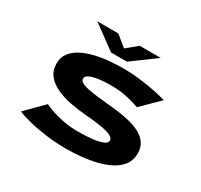

<svg xmlns="http://www.w3.org/2000/svg" viewBox="-184 -1149 1467 1401"><g transform="rotate(30 550.0 -448.0)"><path d="M523 11Q436 11 354.5 0.2Q273 -10.5 207.8 -27Q142.5 -43.5 103 -60.5L246.5 -205Q271 -192.5 313.2 -177.5Q355.5 -162.5 412.8 -151.8Q470 -141 539.5 -141Q604.5 -141 657 -147.2Q709.5 -153.5 740.5 -166.5Q771.5 -179.5 771.5 -200Q771.5 -230.5 712.8 -247.2Q654 -264 522.5 -274.5Q453.5 -280 387.5 -293.2Q321.5 -306.5 268.5 -331.5Q215.5 -356.5 184 -396.5Q152.5 -436.5 152.5 -495Q152.5 -544 178.2 -579.8Q204 -615.5 248.5 -640Q293 -664.5 349.5 -679Q406 -693.5 468.8 -699.8Q531.5 -706 593 -706Q665.5 -706 737.2 -697.2Q809 -688.5 868.8 -676.2Q928.5 -664 964.5 -652.5L820 -510Q783 -524 720.2 -539Q657.5 -554 572 -554Q519 -554 474.2 -547.5Q429.5 -541 402.2 -528Q375 -515 375 -495Q375 -467 428 -452Q481 -437 596 -427Q648.5 -422.5 704 -415.8Q759.5 -409 811.5 -396.5Q863.5 -384 904.8 -362.2Q946 -340.5 970.2 -305.8Q994.5 -271 994.5 -220Q994.5 -164.5 965.8 -125Q937 -85.5 888 -59Q839 -32.5 777.8 -17.2Q716.5 -2 650.5 4.5Q584.5 11 523 11ZM257 -908.5H434L524 -834.5L614 -908.5H791L591 -761.5H457Z"/></g></svg>

Font: Trispace Expanded ExtraBold
Style: Regular
Weight: 800
Width: 7
Designer: Tyler Finck
Foundry: Etcetera Type Company
Version: Version 1.210; ttfautohint (v1.8.3)